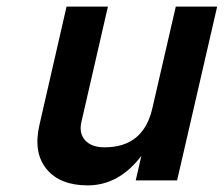

<svg xmlns="http://www.w3.org/2000/svg" viewBox="-20 -545 676 580"><path d="M636 -525 515 0H390L407 -74Q339 15 245 15Q161 15 120.5 -34.5Q80 -84 99 -167L181 -525H306L226 -177Q218 -143 237 -121.5Q256 -100 296 -100Q413 -100 440 -217L511 -525Z"/></svg>

Font: Miedinger
Style: Bold-Italic
Weight: 700
Italic angle: -13°
Version: Version 001.000